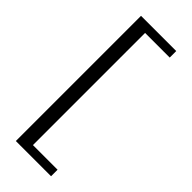

<svg xmlns="http://www.w3.org/2000/svg" viewBox="-229 -659 745 745"><g transform="rotate(45 143.5 -286.5)"><path d="M47.1 57V-630H240.3V-594.2H105.1V21.2H240.3V57Z"/></g></svg>

Font: Alumni Sans SC Thin
Style: Regular
Weight: 100
Designer: Robert E. Leuschke
Foundry: Robert E. Leuschke
Version: Version 1.018